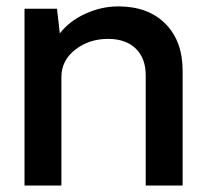

<svg xmlns="http://www.w3.org/2000/svg" viewBox="-20 -577 638 597"><path d="M348.1 -557.1Q440.4 -557.1 494.1 -503.4Q547.9 -449.7 547.9 -356V0H433.1V-342.8Q433.1 -396 402.1 -426Q371.1 -456.1 315.9 -456.1Q257.3 -456.1 214.1 -422.6Q170.9 -389.2 170.9 -336.9V0H56.2V-549.8H157.2L166 -473.1Q195.8 -511.7 245.6 -534.4Q295.4 -557.1 348.1 -557.1Z"/></svg>

Font: Oakes Grotesk Medium
Style: Regular
Weight: 500
Designer: Samuel Oakes
Foundry: Samuel Oakes
Version: Version 1.000;PS 001.000;hotconv 1.0.88;makeotf.lib2.5.64775